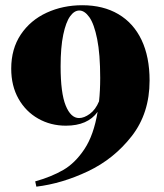

<svg xmlns="http://www.w3.org/2000/svg" viewBox="-20 -553 622 727"><path d="M546.4 -248Q546.4 -124.5 479 -37.8Q411.6 48.8 313.2 95.5Q214.8 142.1 117.7 153.8L113.3 133.8Q174.3 116.7 219.5 90.6Q264.6 64.5 299.8 11.5Q335 -41.5 349.6 -129.4Q312 -77.1 229.5 -77.1Q171.9 -77.1 124.8 -103.8Q77.6 -130.4 50 -179.2Q22.5 -228 22.5 -293Q22.5 -368.2 58.8 -422.4Q95.2 -476.6 156.7 -504.9Q218.3 -533.2 291.5 -533.2Q370.6 -533.2 428 -499.5Q485.4 -465.8 515.9 -401.9Q546.4 -337.9 546.4 -248ZM355 -169.4Q359.4 -209.5 359.4 -257.8Q359.4 -348.1 347.9 -405.3Q336.4 -462.4 318.4 -487.8Q300.3 -513.2 280.3 -513.2Q261.2 -513.2 245.4 -491.2Q229.5 -469.2 219.5 -421.6Q209.5 -374 209.5 -301.8Q209.5 -200.7 228.8 -153.3Q248 -106 279.3 -106Q298.3 -106 320.1 -121.8Q341.8 -137.7 355 -169.4Z"/></svg>

Font: TypoPRO Playfair Display
Style: Regular
Weight: 900
Designer: Claus Eggers Sørensen
Foundry: Claus Eggers Sørensen
Version: Version 1.004;PS 001.004;hotconv 1.0.70;makeotf.lib2.5.58329